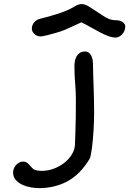

<svg xmlns="http://www.w3.org/2000/svg" viewBox="-20 -930 646 960"><path d="M180.7 -748Q173.3 -748 165.8 -751.2Q158.2 -754.4 152.3 -759.8Q146.5 -765.1 142.8 -772Q139.2 -778.8 139.2 -786.1Q139.2 -804.2 150.6 -817.9Q162.1 -831.5 179.7 -835.9Q201.2 -841.3 224.6 -847.7Q248 -854 270.8 -861.6Q293.5 -869.1 314.2 -877.9Q335 -886.7 351.6 -897Q361.3 -902.8 370.1 -906.2Q378.9 -909.7 388.7 -909.7Q397.5 -909.7 406.7 -906.2Q416 -902.8 426.8 -896Q457.5 -876.5 476.6 -863.5Q495.6 -850.6 509.5 -842.8Q523.4 -835 535.2 -831.8Q546.9 -828.6 563.5 -828.6Q570.8 -828.6 578.4 -826.4Q585.9 -824.2 592 -820.3Q598.1 -816.4 602.3 -810.8Q606.4 -805.2 606.4 -798.3Q606.4 -785.2 601.6 -774.9Q596.7 -764.6 589.6 -757.3Q582.5 -750 574.5 -746.1Q566.4 -742.2 559.6 -742.2Q541 -742.2 521.5 -749.5Q502 -756.8 480.5 -768.1Q459 -779.3 435.5 -792.7Q412.1 -806.2 386.7 -818.4Q364.7 -808.1 349.6 -801.3Q334.5 -794.4 322.8 -789.1Q311 -783.7 301.5 -779.8Q292 -775.9 280.8 -772.2Q269.5 -768.6 255.6 -764.6Q241.7 -760.7 221.7 -755.4Q207.5 -751.5 197.8 -749.8Q188 -748 180.7 -748ZM45.4 -68.4Q45.4 -76.2 48.8 -85.7Q52.2 -95.2 58.8 -103.3Q65.4 -111.3 75 -116.7Q84.5 -122.1 97.2 -122.1Q106 -122.1 112.5 -117.9Q119.1 -113.8 125 -107.7Q130.9 -101.6 136.5 -95Q142.1 -88.4 147.9 -84Q151.4 -81.5 157.2 -79.8Q163.1 -78.1 169.2 -77.1Q175.3 -76.2 181.2 -75.9Q187 -75.7 190.4 -75.7Q219.7 -75.7 249 -86.7Q278.3 -97.7 302 -116.2Q325.7 -134.8 340.3 -159.7Q355 -184.6 355 -211.9Q355 -221.7 357.2 -276.1Q359.4 -330.6 359.4 -430.7Q359.4 -472.7 355.7 -513.9Q352.1 -555.2 352.1 -598.1Q352.1 -611.3 354.5 -624.8Q356.9 -638.2 363 -648.7Q369.1 -659.2 379.4 -665.8Q389.6 -672.4 405.8 -672.4Q417.5 -672.4 425 -665.8Q432.6 -659.2 437 -649.9Q441.4 -640.6 443.1 -630.9Q444.8 -621.1 444.8 -614.7Q444.8 -592.8 445.8 -564.9Q446.8 -537.1 447.8 -505.4Q448.7 -473.6 449.7 -439.2Q450.7 -404.8 450.7 -369.6Q450.7 -350.6 450 -327.4Q449.2 -304.2 447.8 -280Q446.3 -255.9 444.3 -232.4Q442.4 -209 439.7 -189.5Q437 -169.9 434.1 -155.8Q431.2 -141.6 428.2 -136.2Q381.8 -58.6 317.9 -23.9Q253.9 10.7 174.3 10.7Q159.2 10.7 137.2 7.3Q115.2 3.9 94.7 -4.9Q74.2 -13.7 59.8 -29.1Q45.4 -44.4 45.4 -68.4Z"/></svg>

Font: Short Stack
Style: Regular
Weight: 400
Designer: James Grieshaber
Foundry: James Grieshaber
Version: Version 1.002